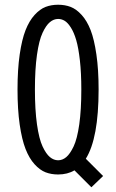

<svg xmlns="http://www.w3.org/2000/svg" viewBox="-20 -726 490 811"><path d="M225.5 11Q196.5 11 172.5 1.8Q148.5 -7.5 126 -32.2Q103.5 -57 88 -96.5Q72.5 -136 63.2 -199.8Q54 -263.5 54 -348Q54 -432 63.2 -495.8Q72.5 -559.5 88 -598.8Q103.5 -638 126 -662.8Q148.5 -687.5 172.5 -696.8Q196.5 -706 225.5 -706Q254.5 -706 278.5 -696.8Q302.5 -687.5 325 -662.8Q347.5 -638 362.8 -598.8Q378 -559.5 387.2 -495.8Q396.5 -432 396.5 -348Q396.5 -142 342.5 -55.5L415.5 17.5L366 65L294.5 -6.5Q265 11 225.5 11ZM323.5 -348Q323.5 -417 317.5 -470.5Q311.5 -524 302 -556.5Q292.5 -589 279.2 -609.8Q266 -630.5 253 -638.2Q240 -646 225.5 -646Q207 -646 190.8 -632.5Q174.5 -619 159.8 -587.5Q145 -556 136.2 -494.8Q127.5 -433.5 127.5 -348Q127.5 -262 136.2 -200.5Q145 -139 159.8 -107.5Q174.5 -76 190.8 -62.5Q207 -49 225.5 -49Q244 -49 260 -62.5Q276 -76 291 -107.5Q306 -139 314.8 -200.5Q323.5 -262 323.5 -348Z"/></svg>

Font: League Mono Condensed Light
Style: Regular
Weight: 300
Width: 1
Designer: Tyler Finck
Foundry: The League of Moveable Type / Tyler Finck
Version: Version 2.210